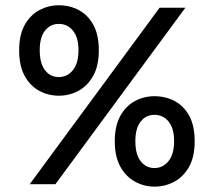

<svg xmlns="http://www.w3.org/2000/svg" viewBox="-20 -688 805 722"><path d="M580.2 -659 91.7 4.7H188.4L677.1 -659ZM127.6 -346.5C150.3 -334.2 174.9 -328.1 201.3 -328.1C227.8 -328.1 252.3 -334.2 275.1 -346.5C297.8 -358.8 316.3 -377.5 330.4 -402.7C344.5 -427.9 351.6 -459.8 351.6 -498.6C351.6 -537.3 344.9 -569.1 331.3 -594C317.8 -618.9 299.7 -637.5 276.9 -649.7C254.2 -662 229 -668.2 201.3 -668.2C174.9 -668.2 150.3 -662 127.6 -649.7C104.8 -637.5 86.6 -618.9 72.7 -594C58.9 -569 52 -537.3 52 -498.6C52 -459.8 58.9 -427.9 72.7 -402.7C86.6 -377.5 104.8 -358.8 127.6 -346.5ZM149.3 -572.8C162.5 -589.7 179.8 -598.1 201.3 -598.1C222.8 -598.1 240.5 -589.7 254.3 -572.8C268.2 -555.9 275.1 -531.4 275.1 -499.6C275.1 -466.3 268 -441.1 253.9 -424C239.8 -406.7 222.2 -398.2 201.3 -398.2C179.8 -398.2 162.5 -406.7 149.3 -424C136 -441.2 129.4 -466.4 129.4 -499.6C129.4 -531.4 136 -555.9 149.3 -572.8ZM691.9 -252C678.3 -276.9 660.1 -295.5 637 -307.9C614 -320.1 588.6 -326.2 560.9 -326.2C534.5 -326.2 509.9 -320.1 487.2 -307.9C464.5 -295.6 446.2 -277 432.3 -252C418.5 -227.1 411.6 -195.3 411.6 -156.6C411.6 -117.9 418.7 -85.9 432.8 -60.7C446.9 -35.5 465.4 -16.9 488.1 -4.6C510.9 7.7 535.1 13.8 560.9 13.8C587.4 13.8 612.1 7.7 635.2 -4.6C658.2 -16.9 676.8 -35.5 690.9 -60.7C705.1 -85.9 712.1 -117.9 712.1 -156.6C712.1 -195.3 705.4 -227.1 691.9 -252ZM613.5 -81.9C599.4 -64.7 581.8 -56.1 560.9 -56.1C539.4 -56.1 522.1 -64.7 508.9 -81.9C495.6 -99.2 489 -124.4 489 -157.5C489 -189.5 495.6 -213.9 508.9 -230.8C522.1 -247.7 539.4 -256.2 560.9 -256.2C582.5 -256.2 600.1 -247.7 614 -230.8C627.8 -213.9 634.7 -189.5 634.7 -157.5C634.7 -124.3 627.6 -99.1 613.5 -81.9Z"/></svg>

Font: Diatome Awesome Semibold
Style: Regular
Weight: 400
Designer: 15.100.17
Foundry: 15.100.17
Version: Version 1.005;Fontself Maker 3.5.8